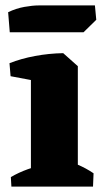

<svg xmlns="http://www.w3.org/2000/svg" viewBox="-20 -688 388 708"><path d="M16 -569 10 -643Q39 -657 69.5 -662.5Q100 -668 123 -668H330L335 -615L288 -569ZM94 0V-440L213 -492L267 -444V0ZM22 0 20 -35Q49 -52 82.5 -64Q116 -76 144 -83L134 0ZM177 0 202 -103Q233 -95 265 -81.5Q297 -68 325 -49L323 0ZM19 -407 15 -455Q58 -472 109 -481.5Q160 -491 213 -492V-422L136 -385Z"/></svg>

Font: Eczar
Style: Bold
Weight: 700
Designer: Vaibhav Singh
Foundry: Rosetta Type Foundry
Version: Version 2.000